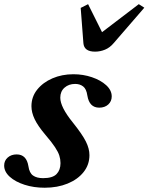

<svg xmlns="http://www.w3.org/2000/svg" viewBox="-50 -891 713 922"><path d="M164.5 10.5Q112 10.5 67.8 -3.8Q23.5 -18 -3.2 -42.2Q-30 -66.5 -30 -96Q-30 -119.5 -13 -134.5Q4 -149.5 30 -149.5Q77.5 -149.5 86.5 -92.5Q91 -60.5 108.8 -48Q126.5 -35.5 157 -35.5Q202.5 -35.5 221.5 -55Q240.5 -74.5 240.5 -107.5Q240.5 -126 235 -143.5Q229.5 -161 214.2 -184.2Q199 -207.5 168.5 -243Q132 -286 116.5 -318.5Q101 -351 101 -381Q101 -426 128.5 -460.5Q156 -495 201.8 -514.8Q247.5 -534.5 302.5 -534.5Q349.5 -534.5 391.5 -520.2Q433.5 -506 460 -481.8Q486.5 -457.5 486.5 -428Q486.5 -404.5 469.8 -389.2Q453 -374 426.5 -374Q379 -374 369.5 -432Q365 -464 349.2 -476Q333.5 -488 311 -488Q280 -488 259.8 -470Q239.5 -452 239.5 -422Q239.5 -377 299.5 -303Q345.5 -245.5 362.5 -211.2Q379.5 -177 379.5 -146Q379.5 -100 351.5 -64.8Q323.5 -29.5 274.8 -9.5Q226 10.5 164.5 10.5ZM406.5 -643Q354 -643 350.5 -683.5L337.5 -853L373 -871L440 -736.5L616.5 -871L643 -854L496 -684Q477.5 -662 454.2 -652.5Q431 -643 406.5 -643Z"/></svg>

Font: Libre Caslon Text Bold
Style: Italic
Weight: 700
Italic angle: -22.583°
Designer: Pablo Impallari, Rodrigo Fuenzalida, Katja Schimmel
Foundry: Pablo Impallari, Rodrigo Fuenzalida
Version: Version 2.000